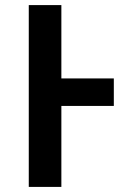

<svg xmlns="http://www.w3.org/2000/svg" viewBox="-20 -734 509 754"><path d="M93 0V-714H221V-426H427V-318H221V0Z"/></svg>

Font: Noto Sans SemiBold
Style: Regular
Weight: 600
Designer: Monotype Design Team
Foundry: Monotype Imaging Inc.
Version: Version 2.007